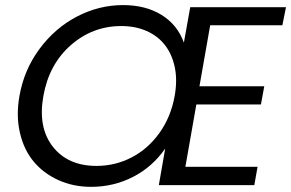

<svg xmlns="http://www.w3.org/2000/svg" viewBox="-20 -725 1140 752"><path d="M1085.9 -626H803.2L761.2 -387.2H1015.1L1002 -315.9H749L706.1 -71.8H988.8L976.1 0H602.1L627 -143.1Q576.7 -70.8 500.7 -32Q424.8 6.8 336.9 6.8Q266.6 6.8 208.3 -19.8Q149.9 -46.4 111.6 -92.5Q73.2 -138.7 57.9 -205.6Q42.5 -272.5 56.2 -349.1Q74.2 -452.1 135.3 -534.2Q196.3 -616.2 282.2 -660.6Q368.2 -705.1 461.9 -705.1Q550.3 -705.1 612.5 -666.7Q674.8 -628.4 700.2 -558.1L725.1 -696.8H1100.1ZM455.1 -623Q342.8 -623 257.3 -548.1Q171.9 -473.1 149.9 -349.1Q127.9 -225.6 187 -150.4Q246.1 -75.2 357.9 -75.2Q431.2 -75.2 495.4 -108.4Q559.6 -141.6 604.5 -204.3Q649.4 -267.1 664.1 -349.1Q675.3 -412.1 664.3 -462.9Q653.3 -513.7 625.5 -549.1Q597.7 -584.5 553.7 -603.8Q509.8 -623 455.1 -623Z"/></svg>

Font: Poppins
Style: Italic
Weight: 400
Italic angle: -10°
Designer: Ninad Kale (Devanagari), Jonny Pinhorn (Latin)
Foundry: Indian Type Foundry
Version: Version 3.200;PS 1.000;hotconv 16.6.54;makeotf.lib2.5.65590